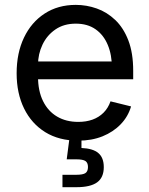

<svg xmlns="http://www.w3.org/2000/svg" viewBox="-20 -570 618 794"><path d="M303.2 11.7Q224.1 11.7 167.2 -23.4Q110.4 -58.6 79.6 -121.3Q48.8 -184.1 48.8 -267.1Q48.8 -350.6 79.1 -414.3Q109.4 -478 164.6 -513.9Q219.7 -549.8 293.5 -549.8Q337.9 -549.8 380.1 -534.9Q422.4 -520 456.5 -487.5Q490.7 -455.1 510.7 -403.1Q530.8 -351.1 530.8 -277.3V-242.2H106.9V-315.9H483.4L442.9 -289.1Q442.9 -342.8 425.8 -384Q408.7 -425.3 375.5 -448.7Q342.3 -472.2 293.5 -472.2Q244.1 -472.2 209.2 -448.2Q174.3 -424.3 155.8 -385.5Q137.2 -346.7 137.2 -301.8V-253.9Q137.2 -193.8 158 -151.9Q178.7 -109.9 216.1 -87.9Q253.4 -65.9 303.7 -65.9Q336.4 -65.9 362.8 -75.4Q389.2 -85 408.2 -104Q427.2 -123 437 -150.9L522 -129.9Q509.8 -87.9 479.2 -56.2Q448.7 -24.4 404.1 -6.3Q359.4 11.7 303.2 11.7ZM238.3 204.1V152.8H295.9Q322.8 152.8 333.3 145.8Q343.8 138.7 343.8 120.6Q343.8 103 333.3 95.9Q322.8 88.9 295.9 88.9H255.9L270.5 -23.4H316.9V0V42Q364.3 43.9 386.7 63Q409.2 82 409.2 121.1Q409.2 164.1 381.6 184.1Q354 204.1 296.4 204.1Z"/></svg>

Font: Inter 16pt
Style: Regular
Weight: 400
Version: Version 4.001;git-66647c0bb